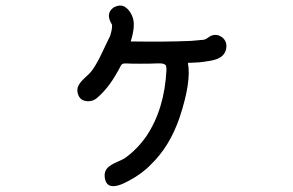

<svg xmlns="http://www.w3.org/2000/svg" viewBox="-20 -614 1040 682"><path d="M784.2 -450.2Q784.2 -429.7 770.5 -416.5Q756.8 -403.3 728.5 -398.4Q700.2 -393.6 688 -392.6Q675.8 -391.6 647.5 -390.6Q660.2 -324.2 618.2 -197.3Q583 -93.8 515.6 -29.3Q485.4 2.9 435.5 29.3Q354.5 73.2 351.6 9.8Q351.6 -6.8 361.8 -17.6Q372.1 -28.3 395.5 -38.6Q418.9 -48.8 422.9 -51.8Q465.8 -82 499 -128.9Q564.5 -225.6 571.3 -366.2Q571.3 -378.9 568.4 -382.8Q561.5 -388.7 550.8 -388.7Q543 -388.7 535.2 -388.7Q516.6 -387.7 478.5 -387.7Q443.4 -387.7 426.8 -388.7Q415 -388.7 412.1 -384.8Q411.1 -383.8 409.2 -380.9Q401.4 -365.2 396.5 -357.4Q365.2 -300.8 325.2 -266.6Q308.6 -252 286.1 -254.9Q263.7 -257.8 256.8 -280.3Q252 -295.9 258.3 -309.1Q264.6 -322.3 281.2 -337.4Q297.9 -352.5 302.7 -358.4Q316.4 -375 334 -409.2Q362.3 -467.8 371.1 -486.3Q374 -495.1 376.5 -506.8Q378.9 -518.6 377.9 -526.4Q353.5 -565.4 382.8 -586.9Q407.2 -600.6 424.8 -588.9Q442.4 -577.1 451.2 -552.7Q461.9 -522.5 444.3 -466.8Q570.3 -464.8 659.2 -468.8Q696.3 -471.7 703.1 -472.7Q710 -473.6 717.3 -479Q724.6 -484.4 728.5 -486.3Q748 -495.1 766.1 -483.4Q784.2 -471.7 784.2 -450.2Z"/></svg>

Font: irohamaru Regular
Style: Regular
Weight: 400
Designer: [Source Han Sans]
Ryoko NISHIZUKA  (kana & ideographs); Paul D. Hunt (Latin, Greek & Cyrillic); Wenlong ZHANG  (bopomofo
Version: Version 1.00